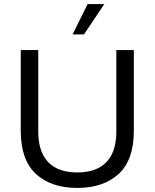

<svg xmlns="http://www.w3.org/2000/svg" viewBox="-20 -914 760 944"><path d="M360 10Q232 10 157 -58.5Q82 -127 82 -271V-668H168V-271Q168 -199 191 -154Q214 -109 257 -87.5Q300 -66 360 -66Q420 -66 463 -87.5Q506 -109 529 -154Q552 -199 552 -271V-668H638V-271Q638 -127 563 -58.5Q488 10 360 10ZM337 -745 411 -894H493L393 -745Z"/></svg>

Font: Gantari
Style: Regular
Weight: 400
Designer: Anugrah Pasau
Foundry: Lafontype
Version: Version 1.000; ttfautohint (v1.8.3)